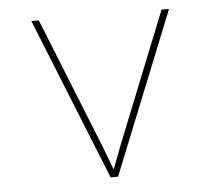

<svg xmlns="http://www.w3.org/2000/svg" viewBox="-43 -567 686 614"><g transform="rotate(-5 300.0 -260.0)"><path d="M288 0 79 -520H103L242 -173Q257 -136 271.5 -99Q286 -62 300 -24Q314 -62 328.5 -99Q343 -136 358 -173L497 -520H521L312 0Z"/></g></svg>

Font: Iosevka Aile Thin
Style: Regular
Weight: 100
Designer: Belleve Invis
Foundry: Belleve Invis
Version: Version 31.1.0; ttfautohint (v1.8.4)